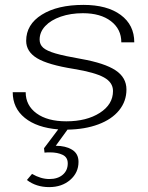

<svg xmlns="http://www.w3.org/2000/svg" viewBox="-20 -520 604 785"><path d="M497 -154Q497 -106 467 -69Q437 -32 382 -11.5Q327 9 256 10L208 76Q248 76 274.5 92Q301 108 301 142Q301 186 267 215.5Q233 245 181 245Q128 245 90 216L111 191Q147 212 182 212Q216 212 236.5 194.5Q257 177 257 148Q257 123 236 113Q215 103 185 103Q169 103 162 104L160 86L218 9Q131 2 81.5 -38Q32 -78 32 -143H85Q85 -89 129.5 -56.5Q174 -24 251 -24Q334 -24 388 -58.5Q442 -93 442 -148Q442 -183 405 -203.5Q368 -224 283 -238Q176 -255 131.5 -282Q87 -309 87 -353Q87 -420 151 -460Q215 -500 321 -500Q418 -500 473.5 -459Q529 -418 529 -347H476Q476 -401 433.5 -433.5Q391 -466 319 -466Q269 -466 228.5 -452Q188 -438 165 -413.5Q142 -389 142 -358Q142 -338 156.5 -325Q171 -312 207 -301.5Q243 -291 312 -279Q408 -262 452.5 -232.5Q497 -203 497 -154Z"/></svg>

Font: Fahkwang ExtraLight
Style: Italic
Weight: 275
Italic angle: -10°
Designer: Suppakit Chalermlarp | Katatrad Co.,Ltd.
Foundry: Cadson Demak Co.,Ltd.
Version: Version 1.000; ttfautohint (v1.6)